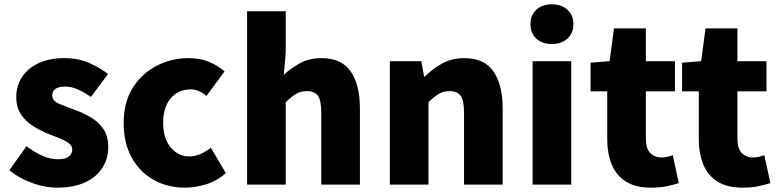

<svg xmlns="http://www.w3.org/2000/svg" viewBox="-20 -851 3591 885"><path d="M242 14Q187 14 127 -8Q67 -30 23 -66L102 -177Q141 -148 176.5 -132.5Q212 -117 246 -117Q281 -117 297 -129Q313 -141 313 -162Q313 -179 297 -191Q281 -203 255 -213.5Q229 -224 200 -235Q166 -249 132.5 -270Q99 -291 77 -323.5Q55 -356 55 -403Q55 -457 82.5 -497.5Q110 -538 159.5 -560.5Q209 -583 275 -583Q342 -583 392 -560.5Q442 -538 478 -510L399 -404Q368 -426 338.5 -439Q309 -452 281 -452Q221 -452 221 -411Q221 -386 253 -372.5Q285 -359 329 -343Q365 -330 399.5 -309.5Q434 -289 456.5 -256.5Q479 -224 479 -172Q479 -120 452 -77.5Q425 -35 372.5 -10.5Q320 14 242 14Z M833 14Q753 14 689 -21.5Q625 -57 587.5 -124Q550 -191 550 -285Q550 -379 591.5 -445.5Q633 -512 701.5 -547.5Q770 -583 849 -583Q901 -583 942 -566.5Q983 -550 1015 -522L932 -409Q895 -439 860 -439Q801 -439 766.5 -397.5Q732 -356 732 -285Q732 -214 766.5 -172Q801 -130 853 -130Q880 -130 905 -141.5Q930 -153 952 -170L1021 -53Q979 -16 928.5 -1Q878 14 833 14Z M1119 0V-799H1297V-607L1288 -506Q1319 -535 1361.5 -559Q1404 -583 1462 -583Q1555 -583 1597 -521Q1639 -459 1639 -352V0H1461V-330Q1461 -389 1445 -410Q1429 -431 1395 -431Q1365 -431 1344 -418Q1323 -405 1297 -380V0Z M1777 0V-569H1922L1935 -498H1938Q1973 -533 2017.5 -558Q2062 -583 2120 -583Q2213 -583 2255 -521Q2297 -459 2297 -352V0H2119V-330Q2119 -389 2103 -410Q2087 -431 2053 -431Q2023 -431 2002 -418Q1981 -405 1955 -380V0Z M2435 0V-569H2613V0ZM2524 -648Q2479 -648 2452 -673Q2425 -698 2425 -740Q2425 -781 2452 -806Q2479 -831 2524 -831Q2568 -831 2595.5 -806Q2623 -781 2623 -740Q2623 -698 2595.5 -673Q2568 -648 2524 -648Z M2980 14Q2909 14 2864.5 -14.5Q2820 -43 2799.5 -93.5Q2779 -144 2779 -211V-430H2702V-562L2790 -569L2810 -720H2957V-569H3091V-430H2957V-213Q2957 -166 2977.5 -145.5Q2998 -125 3029 -125Q3043 -125 3057 -128.5Q3071 -132 3081 -136L3109 -7Q3087 0 3055.5 7Q3024 14 2980 14Z M3402 14Q3331 14 3286.5 -14.5Q3242 -43 3221.5 -93.5Q3201 -144 3201 -211V-430H3124V-562L3212 -569L3232 -720H3379V-569H3513V-430H3379V-213Q3379 -166 3399.5 -145.5Q3420 -125 3451 -125Q3465 -125 3479 -128.5Q3493 -132 3503 -136L3531 -7Q3509 0 3477.5 7Q3446 14 3402 14Z"/></svg>

Font: Source Han Sans CN Heavy
Style: Regular
Weight: 900
Designer: Ryoko NISHIZUKA 西塚涼子 (kana, bopomofo & ideographs); Paul D. Hunt (Latin, Greek & Cyrillic); Sandoll Communications 산돌커뮤니
Foundry: Adobe
Version: Version 2.000;hotconv 1.0.107;makeotfexe 2.5.65593